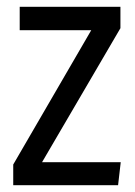

<svg xmlns="http://www.w3.org/2000/svg" viewBox="-20 -546 399 566"><path d="M335 -525.9V-462.9L104 -67.9H335.9L328.1 0H19V-61L249 -457H38.1V-525.9Z"/></svg>

Font: Fira Sans Compressed Book
Style: Regular
Weight: 350
Width: 1
Designer: Carrois Corporate & Edenspiekermann AG
Foundry: Carrois Corporate GbR & Edenspiekermann AG
Version: Version 4.203;PS 004.203;hotconv 1.0.88;makeotf.lib2.5.64775